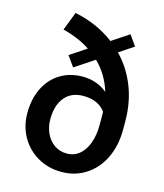

<svg xmlns="http://www.w3.org/2000/svg" viewBox="-116 -858 813 954"><g transform="rotate(15 291.0 -380.5)"><path d="M531.7 -271Q531.7 -189 500.5 -125Q469.2 -61 414.1 -25.6Q358.9 9.8 289.6 9.8Q220.7 9.8 166.3 -22Q111.8 -53.7 81.3 -108.2Q50.8 -162.6 50.8 -228.5Q50.8 -301.8 78.1 -357.7Q105.5 -413.6 155.5 -444.3Q205.6 -475.1 271 -475.1Q342.8 -475.1 397.5 -431.2Q371.6 -515.6 312 -573.2L211.9 -506.8L173.8 -560.1L258.3 -616.2Q197.8 -656.2 117.2 -676.3L153.8 -771.5Q270 -747.6 356.9 -681.6L444.8 -739.7L482.4 -686.5L407.7 -636.7Q467.3 -575.2 499.5 -493.2Q531.7 -411.1 531.7 -313.5ZM291.5 -85.4Q329.6 -85.4 356.9 -108.6Q384.3 -131.8 398.7 -172.4Q413.1 -212.9 413.1 -264.2V-314.5L412.6 -332Q398.4 -354.5 369.1 -368.9Q339.8 -383.3 298.3 -383.3Q236.8 -383.3 202.9 -342Q168.9 -300.8 168.9 -228.5Q168.9 -191.4 183.6 -158.4Q198.2 -125.5 226.1 -105.5Q253.9 -85.4 291.5 -85.4Z"/></g></svg>

Font: Mardoto Medium
Style: Regular
Weight: 500
Designer: Christian Robertson, Vahan Hovhannisyan
Foundry: Google
Version: Version 1.000